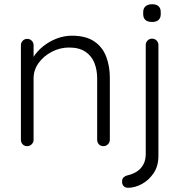

<svg xmlns="http://www.w3.org/2000/svg" viewBox="-20 -692 888 909"><path d="M320 -523Q386 -523 425.5 -496.5Q465 -470 482.5 -424.5Q500 -379 500 -324V-30Q500 -18 491 -9Q482 0 470 0Q456 0 448 -9Q440 -18 440 -30V-321Q440 -361 427 -394Q414 -427 384.5 -447Q355 -467 307 -467Q264 -467 225.5 -447Q187 -427 163 -394Q139 -361 139 -321V-30Q139 -18 130 -9Q121 0 109 0Q95 0 87 -9Q79 -18 79 -30V-478Q79 -490 87.5 -499Q96 -508 109 -508Q122 -508 130.5 -499Q139 -490 139 -478V-394L116 -358Q118 -390 136.5 -419.5Q155 -449 184 -472.5Q213 -496 248.5 -509.5Q284 -523 320 -523ZM730 46Q730 94 707.5 127.5Q685 161 652 179Q619 197 586 197Q573 197 565.5 189Q558 181 558 170V166Q558 154 566 147Q574 140 584 138Q607 133 626.5 121Q646 109 658 88Q670 67 670 37V-479Q670 -491 678.5 -500Q687 -509 700 -509Q713 -509 721.5 -500Q730 -491 730 -479ZM700 -588Q679 -588 668.5 -597.5Q658 -607 658 -625V-635Q658 -653 669.5 -662.5Q681 -672 701 -672Q720 -672 730.5 -662.5Q741 -653 741 -635V-625Q741 -607 730.5 -597.5Q720 -588 700 -588Z"/></svg>

Font: Quicksand Light
Style: Regular
Weight: 400
Version: Version 3.004